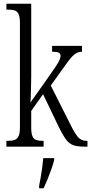

<svg xmlns="http://www.w3.org/2000/svg" viewBox="-20 -780 485 1021"><path d="M14 0V-31H22Q44 -31 58 -36Q72 -41 79 -56.5Q86 -72 86 -105V-657Q86 -689 79 -704.5Q72 -720 58 -724.5Q44 -729 22 -729H14V-760H146V-374Q146 -361 145.5 -340.5Q145 -320 144.5 -299Q144 -278 143.5 -260.5Q143 -243 142 -235L241 -375Q265 -409 278.5 -429.5Q292 -450 297 -462.5Q302 -475 302 -482Q302 -495 292.5 -500Q283 -505 257 -505V-536H416V-505Q402 -505 390 -499.5Q378 -494 366 -482Q354 -470 339.5 -450Q325 -430 305 -402L250 -325L353 -121Q375 -75 393 -53Q411 -31 439 -31H445V0H435Q406 0 386.5 -3.5Q367 -7 352.5 -17Q338 -27 324.5 -47.5Q311 -68 294 -102L209 -279L146 -190V-103Q146 -71 152.5 -55.5Q159 -40 173 -35.5Q187 -31 208 -31H212V0ZM188 208Q193 184 197 160Q201 136 204.5 111Q208 86 210 61H268V71Q263 92 253.5 119Q244 146 233 173Q222 200 212 221H188Z"/></svg>

Font: Noto Serif Khmer ExtraCondensed Light
Style: Regular
Weight: 300
Width: 2
Designer: Danh Hong and the Monotype Design Team
Foundry: Monotype Imaging Inc.
Version: Version 2.004